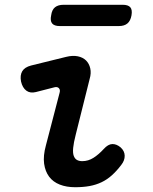

<svg xmlns="http://www.w3.org/2000/svg" viewBox="-20 -773 640 803"><path d="M130 -388Q106 -382 90 -394Q74 -406 68 -432Q63 -458 73 -475Q83 -492 110 -499L256 -535Q284 -542 305.5 -537.5Q327 -533 340 -520Q353 -507 357.5 -487Q362 -467 355 -443L297 -211Q288 -176 286 -154.5Q284 -133 288.5 -121Q293 -109 302 -104Q311 -99 324 -99Q349 -99 371 -113Q393 -127 414 -150Q432 -170 449.5 -170.5Q467 -171 484 -157Q501 -142 501.5 -122Q502 -102 487 -83Q468 -58 448 -40Q428 -22 405 -11Q382 0 355 5Q328 10 294 10Q258 10 230 -1Q202 -12 185.5 -34Q169 -56 164.5 -88.5Q160 -121 172 -165L229 -384Q233 -397 226.5 -404Q220 -411 208 -408ZM230 -664Q207 -664 198 -675Q189 -686 194 -709Q197 -732 210 -742.5Q223 -753 246 -753H493Q516 -753 525 -742.5Q534 -732 530 -709Q526 -686 513 -675Q500 -664 477 -664Z"/></svg>

Font: Maple Mono SemiBold
Style: Italic
Weight: 600
Italic angle: -10°
Monospace: yes
Designer: subframe7536
Version: Version 7.000